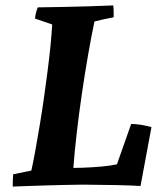

<svg xmlns="http://www.w3.org/2000/svg" viewBox="-20 -677 603 704"><path d="M26.7 7.1Q26.8 -4.4 27 -15.7Q27.2 -27 28.2 -38L95 -51.6Q102.6 -86 110.4 -129.4Q118.1 -172.9 126.2 -221Q134.2 -269.2 141.3 -319.2Q148.3 -369.1 154.6 -417.6Q160.9 -466 165.2 -509.5Q169.4 -552.9 171.4 -587.3L108.2 -608.9Q109.6 -621 112.2 -631Q114.7 -641.1 118.7 -650Q163.9 -650.5 210.5 -651.5Q257 -652.5 303.5 -653.8Q350 -655.1 395.3 -657.1Q396.7 -646.6 396.7 -635.6Q396.7 -624.6 396.8 -613.6Q381.7 -611.1 361.3 -606.5Q340.9 -601.9 326.4 -598.3Q314.7 -543.6 302.7 -473.9Q290.6 -404.2 279.8 -330.4Q269 -256.6 261 -186.6Q253 -116.6 249 -61.3Q265.9 -61.3 283.8 -62Q301.6 -62.8 319.1 -63.8Q336.7 -64.9 353 -66.4Q369.2 -67.9 383.4 -69.9Q397.6 -72 408.8 -74.5L461 -222.7Q480.1 -222.2 499.3 -219Q518.4 -215.8 535.4 -210.9L495.2 5Q467.8 3 410.1 1.7Q352.5 0.5 283.7 0Q248.2 0.5 213 1.2Q177.8 2 144.7 3Q111.6 4 81.6 5.1Q51.7 6.1 26.7 7.1Z"/></svg>

Font: Labrada
Style: Italic
Weight: 400
Italic angle: -7°
Designer: Mercedes Jáuregui
Foundry: Omnibus-Type Team
Version: Version 1.000